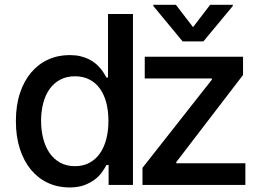

<svg xmlns="http://www.w3.org/2000/svg" viewBox="-20 -787 1118 817"><path d="M47.6 -271.7Q47.6 -338.1 64.8 -390.3Q82 -442.5 112.6 -478.5Q143.1 -514.6 185 -533.6Q226.9 -552.6 276.3 -552.6Q301.8 -552.6 321.9 -547.8Q342 -543 357.8 -535.2Q373.6 -527.3 385.7 -517.4Q397.7 -507.5 406.6 -496.8Q415.5 -486.2 421.9 -475.9Q428.3 -465.6 433.2 -457H439.6V-727.3H545.8V0H442.1V-84.9H433.2Q426.1 -71.7 414.6 -55.2Q403.1 -38.7 384.6 -24.1Q366.1 -9.6 339.5 0.5Q312.9 10.7 275.6 10.7Q225.9 10.7 184.1 -8.7Q142.4 -28.1 112 -64.5Q81.7 -100.9 64.6 -153.2Q47.6 -205.6 47.6 -271.7ZM881.7 -448.2V-453.1H595.9V-545.5H1014.2V-468L730.1 -97.3V-92.3H1024.1V0H586.3V-72.8ZM299 -79.9Q333.5 -79.9 359.9 -93.9Q386.4 -108 404.5 -133.3Q422.6 -158.7 432 -194.2Q441.4 -229.8 441.4 -272.7Q441.4 -315.3 432.2 -350.3Q422.9 -385.3 405 -410.2Q387.1 -435 360.4 -448.7Q333.8 -462.4 299 -462.4Q263.1 -462.4 236.2 -448Q209.2 -433.6 191.1 -408.2Q172.9 -382.8 163.9 -348Q154.8 -313.2 154.8 -272.7Q154.8 -231.9 164.1 -196.6Q173.3 -161.2 191.4 -135.3Q209.5 -109.4 236.5 -94.6Q263.5 -79.9 299 -79.9ZM632.5 -766.7H728.3L801.5 -671.5L874.3 -766.7H970.5V-761.4L845.5 -610.8H757.1L632.5 -761.4Z"/></svg>

Font: Cannonade Med
Style: Regular
Weight: 500
Designer: Rasmus Andersson
Foundry: rsms
Version: Version 3.012;git-f93a4a705